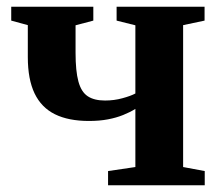

<svg xmlns="http://www.w3.org/2000/svg" viewBox="-20 -553 656 573"><path d="M302.5 0V-42.5L384 -54.5V-228Q368 -218 347.5 -209.8Q327 -201.5 302 -196.8Q277 -192 245.5 -192Q184.5 -192 144 -212Q103.5 -232 83.2 -274.2Q63 -316.5 63 -382.5V-478L13.5 -491.5V-533H258.5V-491.5L205.5 -477.5V-395.5Q205.5 -341 214 -309.8Q222.5 -278.5 241.8 -265.8Q261 -253 293.5 -253Q320.5 -253 345.2 -259.8Q370 -266.5 384 -274V-477.5L328 -491.5V-533H590.5V-491.5L526.5 -478V-54.5L591 -42.5V0Z"/></svg>

Font: Merriweather 72pt
Style: Bold
Weight: 700
Version: Version 2.100